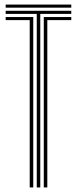

<svg xmlns="http://www.w3.org/2000/svg" viewBox="-20 -820 337 840"><path d="M4.8 -786.5V-800H291.8V-786.5ZM140.8 0V-759.2H4.8V-772.8H291.8V-759.2H156.2V0ZM110 0V-732H4.8V-745.5H125.5V0ZM171.5 0V-745.5H291.8V-732H187V0Z"/></svg>

Font: Big Shoulders Inline Display Medium
Style: Regular
Weight: 500
Designer: Patric King
Foundry: XO Type Co
Version: Version 1.000